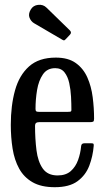

<svg xmlns="http://www.w3.org/2000/svg" viewBox="-20 -770 437 800"><path d="M25 -250Q25 -330 42.5 -393.2Q60 -456.5 101 -493.2Q142 -530 212.5 -530Q264.5 -530 296 -507.2Q327.5 -484.5 344 -447.2Q360.5 -410 366.2 -365Q372 -320 372 -275.5Q372 -265.5 368.2 -263.2Q364.5 -261 354 -261H142.5Q126 -261 126 -246.5Q126 -191.5 132 -144Q138 -96.5 158.2 -67.8Q178.5 -39 220 -39Q254.5 -39 275 -57.2Q295.5 -75.5 305.5 -103.8Q315.5 -132 318 -161Q319 -173 331.5 -173H360.5Q368 -173 369.5 -170.5Q371 -168 370.5 -162.5Q367 -119 352 -79.5Q337 -40 303 -15Q269 10 208 10Q151.5 10 115.5 -10.8Q79.5 -31.5 59.8 -67.5Q40 -103.5 32.5 -150.5Q25 -197.5 25 -250ZM142 -304H263Q273 -304 275.2 -305.5Q277.5 -307 277.5 -312Q277.5 -337 276 -366.8Q274.5 -396.5 268.5 -423.8Q262.5 -451 248.8 -468.5Q235 -486 210 -486Q176.5 -486 158.8 -460Q141 -434 134.5 -395Q128 -356 128 -316.5Q128 -309 130.5 -306.5Q133 -304 142 -304ZM239.5 -604.5 121.5 -673.5Q109 -681 103 -696.2Q97 -711.5 108 -730Q118 -747.5 139 -749.8Q160 -752 174 -738L271 -643.5Q280 -634.5 271.5 -625.5L254.5 -607.5Q250.5 -603 247.8 -602Q245 -601 239.5 -604.5Z"/></svg>

Font: Besley* Condensed
Style: Regular
Weight: 400
Width: 3
Designer: Owen Earl
Foundry: indestructible type*
Version: Version 3.000; ttfautohint (v1.8.3)